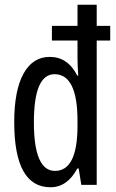

<svg xmlns="http://www.w3.org/2000/svg" viewBox="-20 -780 490 810"><path d="M212 -59Q123 -59 123 -264Q123 -467 210 -467Q307 -467 307 -270V-250Q307 -59 212 -59ZM193 10Q264 10 306 -69H312L323 0H388V-609H445V-671H388V-760H307V-671H199V-609H307V-535Q307 -504 310 -461H306Q266 -540 190 -540Q118 -540 79 -469Q40 -398 40 -265Q40 10 193 10Z"/></svg>

Font: Noto Sans Display Condensed
Style: Regular
Weight: 400
Width: 3
Designer: Monotype Design Team
Foundry: Monotype Imaging Inc.
Version: Version 1.900